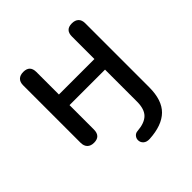

<svg xmlns="http://www.w3.org/2000/svg" viewBox="-183 -632 960 960"><g transform="rotate(-45 296.5 -152.0)"><path d="M289 153Q289 140 297.5 130Q306 120 320 119Q373 115 397.5 90.5Q422 66 422 13V-213H171V-41Q171 7 125 7Q102 7 89.5 -5.5Q77 -18 77 -41V-447Q77 -470 89.5 -482Q102 -494 125 -494Q171 -494 171 -447V-288H422V-447Q422 -494 468 -494Q491 -494 503.5 -482Q516 -470 516 -447V5Q516 97 471 141Q426 185 335 190Q313 191 301 180Q289 169 289 153Z"/></g></svg>

Font: SN Pro
Style: Regular
Weight: 400
Designer: Tobias Whetton
Foundry: Supernotes
Version: Version 1.003